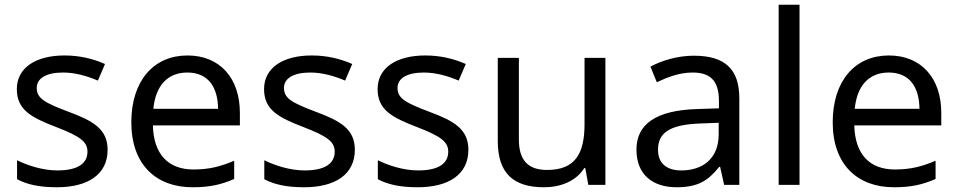

<svg xmlns="http://www.w3.org/2000/svg" viewBox="-20 -780 4042 810"><path d="M434 -148C434 -234 375 -269 273 -307C170 -346 135 -364 135 -409C135 -449 174 -474 246 -474C298 -474 348 -459 393 -440L423 -510C373 -532 317 -546 252 -546C132 -546 51 -495 51 -404C51 -316 113 -284 217 -244C322 -204 349 -180 349 -140C349 -92 311 -61 222 -61C159 -61 94 -83 52 -104V-24C93 -2 145 10 220 10C351 10 434 -44 434 -148Z M771 -546C629 -546 534 -440 534 -264C534 -85 639 10 792 10C865 10 913 -1 968 -25V-102C912 -78 864 -65 796 -65C689 -65 628 -130 625 -251H992V-304C992 -450 908 -546 771 -546ZM770 -474C859 -474 899 -412 900 -321H627C636 -417 686 -474 770 -474Z M1477 -148C1477 -234 1418 -269 1316 -307C1213 -346 1178 -364 1178 -409C1178 -449 1217 -474 1289 -474C1341 -474 1391 -459 1436 -440L1466 -510C1416 -532 1360 -546 1295 -546C1175 -546 1094 -495 1094 -404C1094 -316 1156 -284 1260 -244C1365 -204 1392 -180 1392 -140C1392 -92 1354 -61 1265 -61C1202 -61 1137 -83 1095 -104V-24C1136 -2 1188 10 1263 10C1394 10 1477 -44 1477 -148Z M1956 -148C1956 -234 1897 -269 1795 -307C1692 -346 1657 -364 1657 -409C1657 -449 1696 -474 1768 -474C1820 -474 1870 -459 1915 -440L1945 -510C1895 -532 1839 -546 1774 -546C1654 -546 1573 -495 1573 -404C1573 -316 1635 -284 1739 -244C1844 -204 1871 -180 1871 -140C1871 -92 1833 -61 1744 -61C1681 -61 1616 -83 1574 -104V-24C1615 -2 1667 10 1742 10C1873 10 1956 -44 1956 -148Z M2534 -536H2446V-257C2446 -132 2407 -63 2288 -63C2207 -63 2169 -105 2169 -191V-536H2080V-185C2080 -49 2146 10 2275 10C2344 10 2410 -15 2445 -71H2449L2462 0H2534Z M2907 -545C2837 -545 2771 -524 2724 -499L2751 -433C2795 -454 2846 -474 2902 -474C2972 -474 3013 -444 3013 -355V-323L2922 -320C2747 -315 2665 -256 2665 -149C2665 -40 2737 10 2834 10C2924 10 2967 -17 3014 -76H3018L3035 0H3099V-365C3099 -490 3037 -545 2907 -545ZM2933 -259 3012 -262V-214C3012 -110 2944 -61 2854 -61C2796 -61 2756 -88 2756 -148C2756 -216 2799 -254 2933 -259Z M3353 0V-760H3265V0Z M3730 -546C3588 -546 3493 -440 3493 -264C3493 -85 3598 10 3751 10C3824 10 3872 -1 3927 -25V-102C3871 -78 3823 -65 3755 -65C3648 -65 3587 -130 3584 -251H3951V-304C3951 -450 3867 -546 3730 -546ZM3729 -474C3818 -474 3858 -412 3859 -321H3586C3595 -417 3645 -474 3729 -474Z"/></svg>

Font: Noto Sans Syriac Western
Style: Regular
Weight: 400
Designer: Patrick Giasson and the Monotype Design Team
Foundry: Monotype Imaging Inc.
Version: Version 3.000